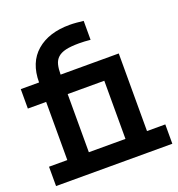

<svg xmlns="http://www.w3.org/2000/svg" viewBox="-120 -747 786 847"><g transform="rotate(-20 273.0 -324.0)"><path d="M358.9 -90.8V-363.8H187V-90.8ZM460 -455.1V-90.8H545.9V0H0V-90.8H85.9V-363.8H0V-455.1H85.9Q85.9 -548.8 143.6 -598.4Q201.2 -647.9 298.8 -647.9Q314 -647.9 330.6 -646.5Q347.2 -645 363.8 -643.1V-554.2Q335 -557.1 311 -557.1Q272 -557.1 248 -551.5Q224.1 -545.9 210.4 -533.4Q196.8 -521 191.9 -501.5Q187 -481.9 187 -455.1Z"/></g></svg>

Font: Anonymous Pro
Style: Bold
Weight: 700
Monospace: yes
Designer: Mark Simonson
Version: Version 1.003